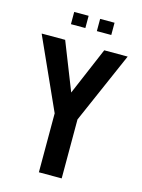

<svg xmlns="http://www.w3.org/2000/svg" viewBox="-128 -942 753 1016"><g transform="rotate(15 248.0 -434.0)"><path d="M188 0V-323L13 -711V-713H141L244 -452L355 -713H483V-712L313 -323V0ZM149 -801V-868H228V-801ZM291 -801V-868H370V-801Z"/></g></svg>

Font: Foldit Thin Medium
Style: Regular
Weight: 500
Version: Version 1.003